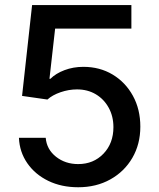

<svg xmlns="http://www.w3.org/2000/svg" viewBox="-20 -748 643 777"><path d="M296.4 9.8Q228.5 9.8 175.3 -16.1Q122.1 -42 90.6 -87.4Q59.1 -132.8 56.6 -190.4H165Q168.9 -143.6 206.5 -113.8Q244.1 -84 296.4 -84Q358.4 -84 398.7 -126Q439 -168 439 -233.4Q439 -277.3 419.9 -312Q400.9 -346.7 367.7 -366.5Q334.5 -386.2 291.5 -386.2Q258.3 -386.2 225.1 -374.8Q191.9 -363.3 171.9 -345.2L69.3 -359.9L109.9 -727.5H511.7V-632.3H203.1L180.2 -429.2H184.1Q205.6 -450.7 241 -464.1Q276.4 -477.5 317.4 -477.5Q383.8 -477.5 435.8 -446.3Q487.8 -415 517.8 -360.4Q547.9 -305.7 547.9 -235.4Q547.9 -164.6 515.6 -109.1Q483.4 -53.7 426.5 -22Q369.6 9.8 296.4 9.8Z"/></svg>

Font: Inter Medium
Style: Regular
Weight: 500
Designer: Rasmus Andersson
Foundry: rsms
Version: Version 4.001;git-9221beed3